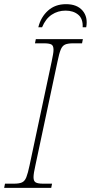

<svg xmlns="http://www.w3.org/2000/svg" viewBox="-33 -902 436 922"><path d="M-13 0 -9 -20H34Q59 -20 72.5 -26Q86 -32 93.5 -51Q101 -70 109 -108L215 -606Q219 -626 221.5 -639.5Q224 -653 224 -663Q224 -683 213.5 -688.5Q203 -694 178 -694H135L139 -714H365L361 -694H318Q293 -694 279.5 -688Q266 -682 258.5 -663.5Q251 -645 243 -606L137 -108Q128 -69 128 -51Q128 -32 138.5 -26Q149 -20 174 -20H217L213 0ZM151 -771Q163 -820 197.5 -851Q232 -882 284 -882Q337 -882 363.5 -851Q390 -820 381 -771H364Q366 -812 342.5 -831.5Q319 -851 282 -851Q245 -851 215.5 -831.5Q186 -812 169 -771Z"/></svg>

Font: Noto Serif Thin
Style: Italic
Weight: 100
Italic angle: -12°
Designer: Monotype Design Team
Foundry: Monotype Imaging Inc.
Version: Version 2.014; ttfautohint (v1.8.4.7-5d5b)